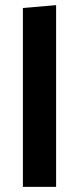

<svg xmlns="http://www.w3.org/2000/svg" viewBox="-20 -726 306 746"><path d="M198 -706V0H69V-695Z"/></svg>

Font: Palanquin Dark
Style: Regular
Weight: 400
Designer: Pria Ravichandran
Version: Version 1.001